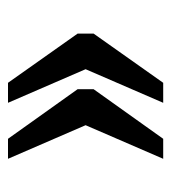

<svg xmlns="http://www.w3.org/2000/svg" viewBox="6 -510 428 480"><g transform="rotate(90 220.0 -270.0)"><path d="M327 -76 203 -250V-290L327 -464H377L293 -270L377 -76ZM187 -76 64 -250V-290L187 -464H237L153 -270L237 -76Z"/></g></svg>

Font: Noto Serif Khmer ExtraCondensed SemiBold
Style: Regular
Weight: 600
Width: 2
Designer: Danh Hong and the Monotype Design Team
Foundry: Monotype Imaging Inc.
Version: Version 2.004; ttfautohint (v1.8.4.7-5d5b)